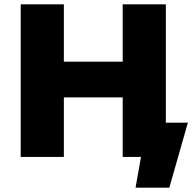

<svg xmlns="http://www.w3.org/2000/svg" viewBox="-20 -720 901 881"><path d="M842 -157 757 141H602L627 0H543V-273H273V0H75V-700H273V-437H543V-700H741V-157Z"/></svg>

Font: Montserrat Alternates ExtraBold
Style: Regular
Weight: 800
Designer: Julieta Ulanovsky
Foundry: Julieta Ulanovsky
Version: Version 7.200